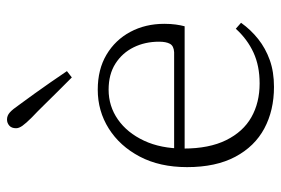

<svg xmlns="http://www.w3.org/2000/svg" viewBox="-147 -642 802 548"><g transform="rotate(-90 254.0 -368.0)"><path d="M280 13Q213 13 161.5 -14.5Q110 -42 80.5 -97.5Q51 -153 51 -235Q51 -313 81 -370Q111 -427 161 -458.5Q211 -490 272 -490Q330 -490 372 -465Q414 -440 437 -397Q460 -354 460 -300Q460 -282 458 -267.5Q456 -253 453 -242H79V-272H379Q397 -273 403 -284Q409 -295 409 -315Q409 -355 393 -387.5Q377 -420 346.5 -439.5Q316 -459 272 -459Q225 -459 187 -432.5Q149 -406 126.5 -358Q104 -310 104 -245Q104 -172 128 -123.5Q152 -75 193.5 -51.5Q235 -28 290 -28Q340 -28 378 -45.5Q416 -63 446 -96L463 -81Q443 -53 416.5 -32Q390 -11 356.5 1Q323 13 280 13ZM325 -578 307 -564Q287 -584 267 -604Q247 -624 228.5 -643Q210 -662 193 -678Q176 -695 169 -705Q162 -715 162 -723Q162 -736 169.5 -742.5Q177 -749 187 -749Q198 -749 207 -741Q216 -733 229 -714Q244 -694 260 -671.5Q276 -649 292.5 -625.5Q309 -602 325 -578Z"/></g></svg>

Font: Source Serif 4 18pt Light
Style: Regular
Weight: 300
Designer: Frank Grießhammer
Foundry: Adobe Systems Incorporated
Version: Version 4.004;hotconv 1.0.116;makeotfexe 2.5.65601